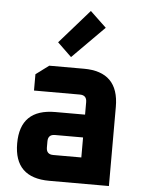

<svg xmlns="http://www.w3.org/2000/svg" viewBox="-55 -840 661 884"><g transform="rotate(5 275.0 -398.0)"><path d="M206.3 0Q44 0 44 -159Q44 -317.9 206.3 -317.9H343.9V-375.9Q343.9 -407.9 311.9 -407.9H100V-483.3L160 -528H320.1Q481.9 -528 481.9 -365.9V0ZM182 -152.1Q182 -120 214.1 -120H343.9V-212.4H214.1Q182 -212.4 182 -180.3ZM191.3 -638.9 329 -795.7 403.9 -724.6 256.4 -576.3Z"/></g></svg>

Font: Oxanium ExtraLight
Style: Regular
Weight: 200
Designer: Severin Meyer
Version: Version 2.000